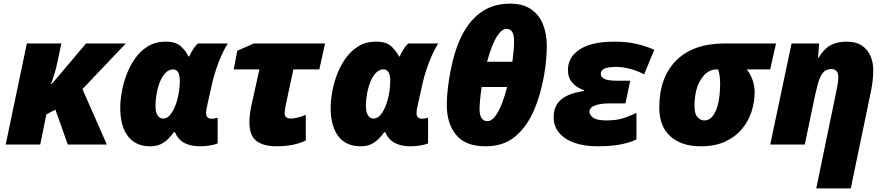

<svg xmlns="http://www.w3.org/2000/svg" viewBox="-20 -791 4847 1051"><path d="M11.2 0 127 -553.2H315.9L291 -436Q285.2 -409.2 276.1 -380.6Q267.1 -352.1 258.8 -331.1H263.2L451.2 -553.2H668.9L431.2 -303.2L564.9 0H351.1L283.2 -190.9L233.9 -165L200.2 0Z M802.2 9.8Q722.2 9.8 680.2 -45.4Q638.2 -100.6 638.2 -201.2Q638.2 -240.2 646.7 -288.3Q655.3 -336.4 673.6 -384.5Q691.9 -432.6 720.9 -473.1Q750 -513.7 791 -538.3Q832 -563 886.2 -563Q942.4 -563 969.7 -537.8Q997.1 -512.7 1012.2 -481.9H1016.1Q1022.9 -498.5 1035.4 -518.8Q1047.9 -539.1 1063 -553.2H1227.1Q1208.5 -524.4 1191.7 -486.3Q1174.8 -448.2 1161.9 -408.4Q1148.9 -368.7 1141.1 -334L1115.2 -217.8Q1112.3 -206.1 1110.4 -193.4Q1108.4 -180.7 1108.4 -170.9Q1108.4 -141.1 1139.2 -141.1Q1147.5 -141.1 1157 -143.3Q1166.5 -145.5 1171.4 -147V-5.9Q1157.2 0 1131.6 4.9Q1106 9.8 1074.2 9.8Q1024.9 9.8 990 -8.1Q955.1 -25.9 938 -66.9H931.2Q918.9 -49.8 901.9 -32Q884.8 -14.2 860.8 -2.2Q836.9 9.8 802.2 9.8ZM872.1 -142.1Q899.4 -142.1 919.2 -172.4Q939 -202.6 950.2 -244.1Q964.4 -298.3 964.4 -348.1Q964.4 -381.3 954.6 -396.2Q944.8 -411.1 928.2 -411.1Q903.8 -411.1 885.5 -391.8Q867.2 -372.6 855.2 -342Q843.3 -311.5 837.2 -276.9Q831.1 -242.2 831.1 -211.9Q831.1 -177.7 842.3 -159.9Q853.5 -142.1 872.1 -142.1Z M1492.2 9.8Q1423.8 9.8 1384.5 -18.8Q1345.2 -47.4 1345.2 -123Q1345.2 -139.6 1347.9 -163.8Q1350.6 -188 1355 -208L1399.9 -411.1H1259.3L1278.8 -513.2L1370.1 -553.2H1759.3L1728 -411.1H1585.9L1544.9 -219.2Q1543 -208 1540.5 -194.8Q1538.1 -181.6 1538.1 -171.9Q1538.1 -155.3 1547.4 -148.7Q1556.6 -142.1 1568.8 -142.1Q1605.5 -142.1 1653.8 -162.1V-22Q1589.4 9.8 1492.2 9.8Z M1954.1 9.8Q1874 9.8 1832 -45.4Q1790 -100.6 1790 -201.2Q1790 -240.2 1798.6 -288.3Q1807.1 -336.4 1825.4 -384.5Q1843.8 -432.6 1872.8 -473.1Q1901.9 -513.7 1942.9 -538.3Q1983.9 -563 2038.1 -563Q2094.2 -563 2121.6 -537.8Q2148.9 -512.7 2164.1 -481.9H2168Q2174.8 -498.5 2187.3 -518.8Q2199.7 -539.1 2214.8 -553.2H2378.9Q2360.4 -524.4 2343.5 -486.3Q2326.7 -448.2 2313.7 -408.4Q2300.8 -368.7 2293 -334L2267.1 -217.8Q2264.2 -206.1 2262.2 -193.4Q2260.3 -180.7 2260.3 -170.9Q2260.3 -141.1 2291 -141.1Q2299.3 -141.1 2308.8 -143.3Q2318.4 -145.5 2323.2 -147V-5.9Q2309.1 0 2283.4 4.9Q2257.8 9.8 2226.1 9.8Q2176.8 9.8 2141.8 -8.1Q2106.9 -25.9 2089.8 -66.9H2083Q2070.8 -49.8 2053.7 -32Q2036.6 -14.2 2012.7 -2.2Q1988.8 9.8 1954.1 9.8ZM2023.9 -142.1Q2051.3 -142.1 2071 -172.4Q2090.8 -202.6 2102.1 -244.1Q2116.2 -298.3 2116.2 -348.1Q2116.2 -381.3 2106.4 -396.2Q2096.7 -411.1 2080.1 -411.1Q2055.7 -411.1 2037.4 -391.8Q2019 -372.6 2007.1 -342Q1995.1 -311.5 1989 -276.9Q1982.9 -242.2 1982.9 -211.9Q1982.9 -177.7 1994.1 -159.9Q2005.4 -142.1 2023.9 -142.1Z M2637.7 9.8Q2528.3 9.8 2477.1 -52.2Q2425.8 -114.3 2425.8 -216.8Q2425.8 -267.6 2434.6 -332.3Q2443.4 -397 2459.2 -460.4Q2475.1 -523.9 2496.1 -570.8Q2538.1 -667 2606.2 -719Q2674.3 -771 2772.9 -771Q2841.3 -771 2885.7 -741.2Q2930.2 -711.4 2951.7 -659.2Q2973.1 -606.9 2973.1 -539.1Q2973.1 -482.4 2964.1 -416.7Q2955.1 -351.1 2937.5 -286.9Q2919.9 -222.7 2895 -169.9Q2856.4 -88.9 2794.9 -39.6Q2733.4 9.8 2637.7 9.8ZM2646 -453.1H2784.7Q2788.6 -482.4 2791.3 -511.2Q2793.9 -540 2793.9 -566.9Q2793.9 -632.8 2752.9 -632.8Q2726.1 -632.8 2699.7 -591.3Q2673.3 -549.8 2646 -453.1ZM2647.9 -127.9Q2671.9 -127.9 2692.4 -156.7Q2712.9 -185.5 2729.2 -228.8Q2745.6 -272 2755.9 -314.9H2616.7Q2610.8 -276.9 2607.9 -244.1Q2605 -211.4 2605 -191.9Q2605 -162.6 2615.7 -145.3Q2626.5 -127.9 2647.9 -127.9Z M3250.5 9.8Q3179.2 9.8 3125.2 -9Q3071.3 -27.8 3041 -63.7Q3010.7 -99.6 3010.7 -149.9Q3010.7 -210.9 3051 -245.6Q3091.3 -280.3 3176.8 -293V-296.9Q3136.7 -311 3112.8 -338.1Q3088.9 -365.2 3088.9 -408.2Q3088.9 -478.5 3153.8 -520.8Q3218.8 -563 3341.8 -563Q3410.6 -563 3463.1 -551Q3515.6 -539.1 3561.5 -518.1L3505.9 -383.8Q3471.7 -402.8 3429.4 -413.8Q3387.2 -424.8 3354.5 -424.8Q3313 -424.8 3290.8 -416Q3268.6 -407.2 3268.6 -386.2Q3268.6 -369.6 3287.8 -359.4Q3307.1 -349.1 3359.9 -349.1H3429.7L3403.8 -225.1H3319.8Q3265.6 -225.1 3236.1 -213.4Q3206.5 -201.7 3206.5 -179.2Q3206.5 -161.6 3226.8 -146.7Q3247.1 -131.8 3299.8 -131.8Q3357.9 -131.8 3396 -145.3Q3434.1 -158.7 3463.9 -172.9V-27.8Q3426.8 -9.8 3375 0Q3323.2 9.8 3250.5 9.8Z M3814.9 9.8Q3711.4 9.8 3650.1 -44.4Q3588.9 -98.6 3588.9 -203.1Q3588.9 -367.2 3681.9 -460.2Q3774.9 -553.2 3948.7 -553.2H4228L4195.8 -411.1H4067.9Q4086.4 -387.7 4098.6 -355.7Q4110.8 -323.7 4110.8 -284.2Q4110.8 -233.4 4094.5 -181.6Q4078.1 -129.9 4042.7 -86.4Q4007.3 -43 3951.2 -16.6Q3895 9.8 3814.9 9.8ZM3834 -131.8Q3864.3 -131.8 3883.5 -158.2Q3902.8 -184.6 3912.4 -229.7Q3921.9 -274.9 3921.9 -332Q3921.9 -383.3 3910.6 -411.1H3901.9Q3851.6 -411.1 3816.7 -356.4Q3781.7 -301.8 3781.7 -210Q3781.7 -166.5 3798.6 -149.2Q3815.4 -131.8 3834 -131.8Z M4448.2 240.2 4560.1 -301.8Q4563 -314.5 4565.9 -334.2Q4568.8 -354 4568.8 -371.1Q4568.8 -392.1 4558.1 -402.6Q4547.4 -413.1 4532.2 -413.1Q4508.3 -413.1 4492.4 -400.4Q4476.6 -387.7 4465.1 -356.7Q4453.6 -325.7 4441.9 -270L4385.3 0H4196.3L4313 -553.2H4463.9L4458 -476.1H4461.9Q4489.3 -522.5 4525.4 -542.7Q4561.5 -563 4614.3 -563Q4666 -563 4698 -541.5Q4730 -520 4745.1 -484.4Q4760.3 -448.7 4760.3 -405.8Q4760.3 -378.4 4756.8 -349.4Q4753.4 -320.3 4748 -293.9L4637.2 240.2Z"/></svg>

Font: Open Sans ExtraBold
Style: Italic
Weight: 800
Italic angle: -12°
Designer: Monotype Design Team
Foundry: Monotype Imaging Inc.
Version: Version 3.000; ttfautohint (v1.8.4)